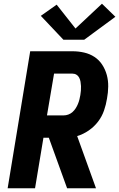

<svg xmlns="http://www.w3.org/2000/svg" viewBox="-20 -1010 640 1030"><path d="M21 0 142 -735H369Q401 -735 431.5 -728Q462 -721 487 -704.5Q512 -688 528.5 -662.5Q545 -637 553 -607.5Q561 -578 560.5 -545.5Q560 -513 554 -481Q549 -449 538 -417Q527 -385 506 -357.5Q485 -330 456 -310Q427 -290 394 -280L495 0H340L242 -271H213L168 0ZM232 -391H322Q334 -391 346.5 -395.5Q359 -400 369 -409Q379 -418 386 -429Q393 -440 398 -452Q403 -464 406 -476Q409 -488 411 -500Q413 -512 414 -524Q415 -536 414.5 -548Q414 -560 412 -571.5Q410 -583 405 -593Q400 -603 390.5 -609Q381 -615 369 -615H270ZM320 -797 199 -925 284 -985 385 -857 527 -990 599 -920 432 -797Z"/></svg>

Font: Iosevka SS04 Heavy Extended
Style: Italic
Weight: 900
Width: 7
Italic angle: -9°
Monospace: yes
Designer: Belleve Invis
Foundry: Belleve Invis
Version: Version 19.0.0; ttfautohint (v1.8.4)